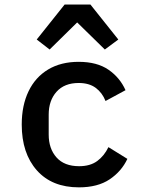

<svg xmlns="http://www.w3.org/2000/svg" viewBox="-20 -794 640 826"><path d="M319.5 12Q203.5 12 138.5 -61.2Q73.5 -134.5 73.5 -258Q73.5 -340.5 102.8 -401.2Q132 -462 187 -495Q242 -528 318.5 -528Q397.5 -528 446.8 -494Q496 -460 520 -406L434 -359.5Q420 -395 391.8 -416Q363.5 -437 318.5 -437Q257 -437 223.2 -399.2Q189.5 -361.5 189.5 -301V-215Q189.5 -154.5 223 -116.8Q256.5 -79 320.5 -79Q368 -79 398.2 -101.2Q428.5 -123.5 446.5 -161L528 -110.5Q503 -57 451.8 -22.5Q400.5 12 319.5 12ZM258 -774.5H369L489 -624L431 -581L312 -697.5L193.5 -581L138 -624Z"/></svg>

Font: Lilex Medium
Style: Regular
Weight: 500
Designer: Mike Abbink, Paul van der Laan, Pieter van Rosmalen, Mikhael Khrustik
Foundry: Mikhael Khrustik
Version: Version 1.100